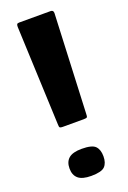

<svg xmlns="http://www.w3.org/2000/svg" viewBox="-136 -721 524 787"><g transform="rotate(-20 125.5 -327.0)"><path d="M78 -210Q69 -210 66 -212.5Q63 -215 63 -228L45 -658Q45 -666 47 -669.5Q49 -673 57 -673H194Q206 -673 206 -660L187 -228Q187 -216 184.5 -213Q182 -210 170 -210ZM194 -40Q194 -11 179.5 4Q165 19 120 19Q81 19 63.5 4Q46 -11 46 -40Q46 -69 63.5 -84Q81 -99 120 -99Q165 -99 179.5 -84Q194 -69 194 -40Z"/></g></svg>

Font: Glory Thin ExtraBold
Style: Regular
Weight: 800
Version: Version 1.011